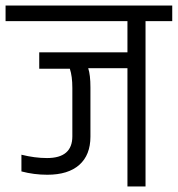

<svg xmlns="http://www.w3.org/2000/svg" viewBox="-44 -670 639 690"><path d="M216 -354Q216 -396 207 -423H97V-482H414V-594H-24V-650H575V-594H479V0H414V-425H273Q281 -401 281 -356V-179Q281 -113 241 -77.5Q201 -42 126 -42Q78 -42 33 -54V-114Q81 -102 125 -102Q216 -102 216 -180Z"/></svg>

Font: Khand
Style: Regular
Weight: 400
Designer: Devanagari: Sanchit Sawaria, Jyotish Sonowal; Latin: Satya Rajpurohit
Foundry: Indian Type Foundry
Version: Version 1.100;PS 1.0;hotconv 1.0.78;makeotf.lib2.5.61930; tt